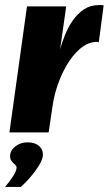

<svg xmlns="http://www.w3.org/2000/svg" viewBox="-46 -520 427 754"><path d="M-9 0 60 -495H214L190 -326Q197 -352 209 -382Q221 -412 239.5 -439Q258 -466 283.5 -483Q309 -500 342 -500Q346 -500 352 -500Q358 -500 361 -499L342 -354Q340 -355 335.5 -355.5Q331 -356 326 -355Q302 -353 280 -337.5Q258 -322 238.5 -297Q219 -272 203 -240Q187 -208 176 -172.5Q165 -137 160 -101L145 0ZM-26 214Q-6 190 6 171Q18 152 19 140Q20 132 12.5 126Q5 120 -1.5 111Q-8 102 -6 87Q-4 69 15.5 54Q35 39 63 39Q92 39 108.5 54.5Q125 70 122 94Q120 109 106 131.5Q92 154 73 176Q54 198 36 214Z"/></svg>

Font: Alumni Sans Thin Black
Style: Italic
Weight: 900
Italic angle: -8°
Version: Version 1.016